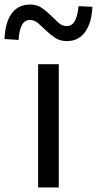

<svg xmlns="http://www.w3.org/2000/svg" viewBox="-76 -826 427 846"><path d="M92 -543H183V0H92ZM218 -645Q188 -645 166.5 -659.5Q145 -674 127 -691.5Q109 -709 92.5 -723.5Q76 -738 56 -738Q32 -738 20 -714.5Q8 -691 6 -650L-56 -654Q-55 -687 -48 -714.5Q-41 -742 -27.5 -762.5Q-14 -783 7 -794.5Q28 -806 58 -806Q87 -806 108.5 -791Q130 -776 147.5 -758.5Q165 -741 181.5 -726Q198 -711 218 -711Q243 -711 255 -736Q267 -761 270 -799L331 -796Q330 -764 322.5 -736.5Q315 -709 301.5 -688.5Q288 -668 267.5 -656.5Q247 -645 218 -645Z"/></svg>

Font: Kinto Sans
Style: Regular
Weight: 400
Designer: Authors: Ryoko NISHIZUKA  (kana & ideographs); Paul D. Hunt (Latin, Greek & Cyrillic); Wenlong ZHANG  (bopomofo); Sandol
Foundry: Adobe Systems Incorporated, ookami Inc.
Version: Version 0.001